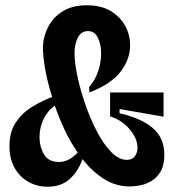

<svg xmlns="http://www.w3.org/2000/svg" viewBox="-20 -695 668 729"><path d="M160 14Q121 14 88 -4.5Q55 -23 35.5 -57.5Q16 -92 16 -140Q16 -195 40.5 -231Q65 -267 102 -289.5Q139 -312 178 -327Q160 -384 151.5 -433Q143 -482 143 -511Q143 -552 161.5 -590Q180 -628 217 -651.5Q254 -675 310 -675Q363 -675 399.5 -653.5Q436 -632 455 -597.5Q474 -563 474 -523Q474 -470 438 -423Q402 -376 320 -344L318 -364Q341 -390 352.5 -424Q364 -458 364 -491Q364 -525 352 -551Q340 -577 314 -577Q289 -577 276 -553Q263 -529 263 -492Q263 -458 273.5 -407.5Q284 -357 303 -301.5Q322 -246 347 -197.5Q372 -149 401.5 -118.5Q431 -88 462 -88Q482 -88 492 -101.5Q502 -115 502 -134Q502 -169 472.5 -204Q443 -239 398 -253V-344H601V-252L434 -281V-265Q517 -246 560.5 -208.5Q604 -171 604 -107Q604 -68 590 -44Q576 -20 554.5 -7.5Q533 5 511 9Q489 13 474 13Q419 13 374 -16Q329 -45 293 -91Q278 -46 245.5 -16Q213 14 160 14ZM130 -174Q130 -138 147 -109Q164 -80 204 -80Q242 -80 275 -116Q247 -156 225.5 -202Q204 -248 188 -294Q160 -274 145 -242Q130 -210 130 -174Z"/></svg>

Font: Bricolage Grotesque 10pt Condensed SemiBold
Style: Regular
Weight: 600
Width: 3
Designer: Mathieu Triay
Foundry: Atelier Triay
Version: Version 1.000; ttfautohint (v1.8.4.7-5d5b);gftools[0.9.32]